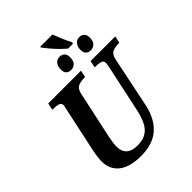

<svg xmlns="http://www.w3.org/2000/svg" viewBox="-283 -1189 1351 1351"><g transform="rotate(-45 392.5 -513.0)"><path d="M490 -888Q466 -908 441 -933.5Q416 -959 395 -984.5Q374 -1010 361 -1027L359 -1036H482Q494 -1004 509 -968.5Q524 -933 541 -901L539 -888ZM400 -766Q377 -766 363 -779Q349 -792 349 -819Q349 -851 364.5 -870.5Q380 -890 406 -890Q429 -890 443 -876.5Q457 -863 457 -837Q457 -797 439 -781.5Q421 -766 400 -766ZM596 -766Q573 -766 559 -779Q545 -792 545 -819Q545 -851 560.5 -870.5Q576 -890 602 -890Q624 -890 638.5 -876.5Q653 -863 653 -837Q653 -797 634.5 -781.5Q616 -766 596 -766ZM318 10Q210 10 152.5 -34.5Q95 -79 95 -160Q95 -177 98.5 -205.5Q102 -234 106 -252L179 -593Q186 -621 186 -628Q186 -650 167 -656Q148 -662 119 -662H107L118 -714H444L433 -662H421Q390 -662 365 -651.5Q340 -641 331 -602L255 -250Q251 -231 247 -206Q243 -181 243 -160Q243 -60 355 -60Q410 -60 444 -83Q478 -106 496.5 -146.5Q515 -187 526 -238L603 -598Q607 -618 607 -628Q607 -650 588.5 -656Q570 -662 541 -662H529L539 -714H785L774 -662H762Q732 -662 707 -651.5Q682 -641 673 -600L594 -219Q570 -108 503 -49Q436 10 318 10Z"/></g></svg>

Font: Noto Serif SemiCondensed
Style: Bold Italic
Weight: 700
Width: 4
Italic angle: -12°
Designer: Monotype Design Team
Foundry: Monotype Imaging Inc.
Version: Version 2.014